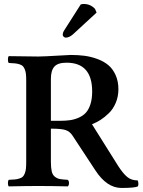

<svg xmlns="http://www.w3.org/2000/svg" viewBox="-20 -928 715 958"><path d="M233.9 -534.2V-325.2H278.8Q307.6 -325.2 329.6 -328.4Q351.6 -331.5 373.3 -341.1Q395 -350.6 408.9 -366.2Q422.9 -381.8 431.4 -408.4Q439.9 -435.1 439.9 -471.2Q439.9 -615.2 312 -615.2Q269 -615.2 251.5 -595.9Q233.9 -576.7 233.9 -534.2ZM170.9 0Q113.8 0 23.9 2Q19.5 -2.4 19.5 -14.4Q19.5 -26.4 23.9 -30.8Q43.9 -31.7 54.9 -32.7Q65.9 -33.7 77.1 -37.4Q88.4 -41 93.8 -46.4Q99.1 -51.8 103.5 -62.3Q107.9 -72.8 109.4 -86.7Q110.8 -100.6 110.8 -122.1V-523.9Q110.8 -544.9 109.4 -558.6Q107.9 -572.3 103.5 -582.5Q99.1 -592.8 93.8 -598.1Q88.4 -603.5 77.1 -607.2Q65.9 -610.8 54.7 -611.8Q43.5 -612.8 23.9 -613.8Q19.5 -618.2 19.5 -630.9Q19.5 -643.6 23.9 -647.9Q117.7 -646 170.9 -646Q206.1 -646.5 263.2 -650.1Q320.3 -653.8 333 -653.8Q369.6 -653.8 401.6 -649.7Q433.6 -645.5 465.6 -633.8Q497.6 -622.1 520 -603.5Q542.5 -585 556.6 -554Q570.8 -522.9 570.8 -482.9Q570.8 -446.3 557.6 -415Q544.4 -383.8 522.9 -363Q501.5 -342.3 481 -329.3Q460.4 -316.4 439 -308.1L570.8 -98.1Q594.7 -61.5 615.2 -44.7Q635.7 -27.8 667 -27.8Q669.9 -22 670.4 -12.7Q670.9 -3.4 668 2Q652.3 9.8 585.9 9.8Q512.7 9.8 455.1 -79.1L340.8 -252.9Q328.6 -271.5 307.9 -278.8Q287.1 -286.1 233.9 -286.1V-122.1Q233.9 -91.3 238 -73.2Q242.2 -55.2 253.9 -46.1Q265.6 -37.1 278.8 -34.7Q292 -32.2 317.9 -30.8Q324.2 -26.4 324.2 -14.4Q324.2 -2.4 317.9 2Q235.8 0 170.9 0ZM301.8 -778.8 382.8 -905.8Q390.1 -908.2 397.9 -908.2Q431.2 -908.2 454.1 -883.8L461.9 -865.2L344.2 -756.8Q325.2 -740.2 308.1 -740.2Q302.7 -740.2 297.9 -744.6Q293 -749 293 -753.9Q293 -766.1 301.8 -778.8Z"/></svg>

Font: Common Serif SemiBold
Style: Regular
Weight: 600
Designer: Philipp H. Poll, Khaled Hosny
Foundry: Stefan Peev, Context Ltd.
Version: Version 1.026